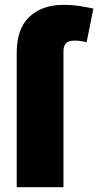

<svg xmlns="http://www.w3.org/2000/svg" viewBox="-20 -782 410 802"><path d="M49.8 0V-561.5Q49.8 -662.1 102.8 -711.9Q155.8 -761.7 245.1 -761.7Q282.7 -761.7 318.1 -755.9Q353.5 -750 370.1 -746.1L341.8 -605.5Q316.9 -612.3 292 -612.3Q264.6 -612.3 254.9 -600.6Q245.1 -588.9 245.1 -569.3V0Z"/></svg>

Font: Inter Black
Style: Regular
Weight: 900
Designer: Rasmus Andersson
Foundry: rsms
Version: Version 4.000;git-a52131595